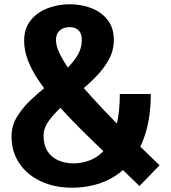

<svg xmlns="http://www.w3.org/2000/svg" viewBox="-20 -862 801 899"><path d="M320 17Q235 17 170.5 -13.5Q106 -44 70 -98Q34 -152 34 -223Q34 -272 58 -312.5Q82 -353 119 -389Q156 -425 198.5 -458.5Q241 -492 278 -526Q315 -560 339 -596.5Q363 -633 363 -675Q363 -706 347.5 -720.5Q332 -735 306 -735Q278 -735 260 -719.5Q242 -704 242 -674Q242 -648 258 -614Q274 -580 303.5 -537.5Q333 -495 376 -445.5Q419 -396 473 -339.5Q527 -283 591 -220Q655 -157 727 -88L633 9Q557 -65 487.5 -131.5Q418 -198 357.5 -258Q297 -318 248.5 -373Q200 -428 165 -479Q130 -530 111.5 -577.5Q93 -625 93 -671Q93 -728 123 -766Q153 -804 202 -823Q251 -842 307 -842Q362 -842 409 -823.5Q456 -805 484.5 -768Q513 -731 513 -675Q513 -625 489 -582Q465 -539 428 -501.5Q391 -464 348.5 -429.5Q306 -395 269 -362Q232 -329 208 -295.5Q184 -262 184 -226Q184 -184 201.5 -155.5Q219 -127 250 -112.5Q281 -98 322 -97Q371 -97 411.5 -116Q452 -135 481 -174.5Q510 -214 525.5 -275.5Q541 -337 541 -422H686Q686 -315 660 -233.5Q634 -152 586 -96.5Q538 -41 470.5 -12.5Q403 16 320 17Z"/></svg>

Font: Yaldevi ExtraLight
Style: Bold
Weight: 700
Version: Version 1.100